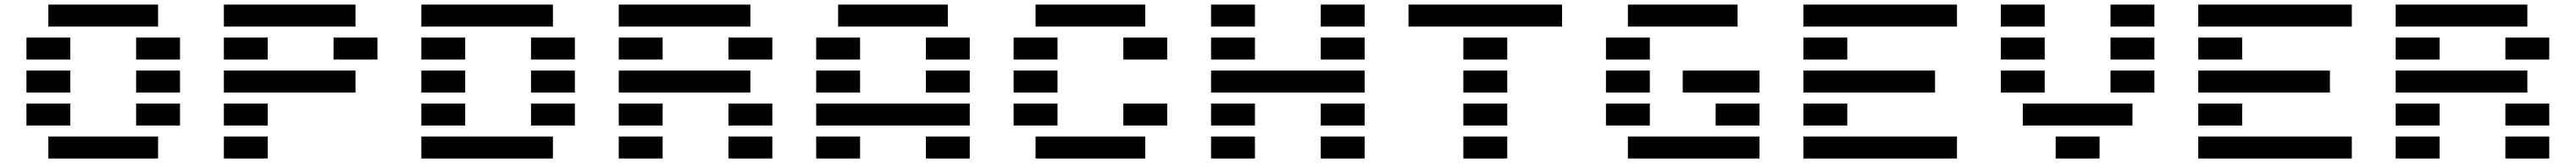

<svg xmlns="http://www.w3.org/2000/svg" viewBox="-20 -704 11466 724"><path d="M195.3 0V-97.7H683.6V0ZM683.6 -683.6V-585.9H195.3V-683.6ZM97.7 -439.5V-537.1H293V-439.5ZM585.9 -439.5V-537.1H781.2V-439.5ZM97.7 -293V-390.6H293V-293ZM585.9 -293V-390.6H781.2V-293ZM97.7 -146.5V-244.1H293V-146.5ZM585.9 -146.5V-244.1H781.2V-146.5Z M976.6 0V-97.7H1171.9V0ZM1562.5 -683.6V-585.9H976.6V-683.6ZM976.6 -439.5V-537.1H1171.9V-439.5ZM1464.8 -439.5V-537.1H1660.2V-439.5ZM976.6 -293V-390.6H1562.5V-293ZM976.6 -146.5V-244.1H1171.9V-146.5Z M1855.5 0V-97.7H2441.4V0ZM2441.4 -683.6V-585.9H1855.5V-683.6ZM1855.5 -439.5V-537.1H2050.8V-439.5ZM2343.8 -439.5V-537.1H2539.1V-439.5ZM1855.5 -293V-390.6H2050.8V-293ZM2343.8 -293V-390.6H2539.1V-293ZM1855.5 -146.5V-244.1H2050.8V-146.5ZM2343.8 -146.5V-244.1H2539.1V-146.5Z M3222.7 0V-97.7H3418V0ZM3320.3 -683.6V-585.9H2734.4V-683.6ZM2734.4 -439.5V-537.1H2929.7V-439.5ZM3222.7 -439.5V-537.1H3418V-439.5ZM2734.4 -293V-390.6H3320.3V-293ZM2734.4 -146.5V-244.1H2929.7V-146.5ZM3222.7 -146.5V-244.1H3418V-146.5ZM2734.4 0V-97.7H2929.7V0Z M4101.6 0V-97.7H4296.9V0ZM4199.2 -683.6V-585.9H3710.9V-683.6ZM3613.3 -439.5V-537.1H3808.6V-439.5ZM4101.6 -439.5V-537.1H4296.9V-439.5ZM3613.3 -293V-390.6H3808.6V-293ZM4101.6 -293V-390.6H4296.9V-293ZM4296.9 -244.1V-146.5H3613.3V-244.1ZM3613.3 0V-97.7H3808.6V0Z M4589.8 0V-97.7H5078.1V0ZM5078.1 -683.6V-585.9H4589.8V-683.6ZM4492.2 -439.5V-537.1H4687.5V-439.5ZM4980.5 -439.5V-537.1H5175.8V-439.5ZM4492.2 -293V-390.6H4687.5V-293ZM4492.2 -146.5V-244.1H4687.5V-146.5ZM4980.5 -146.5V-244.1H5175.8V-146.5Z M5371.1 -585.9V-683.6H5566.4V-585.9ZM5859.4 -585.9V-683.6H6054.7V-585.9ZM5371.1 -439.5V-537.1H5566.4V-439.5ZM5859.4 -439.5V-537.1H6054.7V-439.5ZM6054.7 -390.6V-293H5371.1V-390.6ZM5371.1 -146.5V-244.1H5566.4V-146.5ZM5859.4 -146.5V-244.1H6054.7V-146.5ZM5371.1 0V-97.7H5566.4V0ZM5859.4 0V-97.7H6054.7V0Z M6494.1 0V-97.7H6689.5V0ZM6250 -585.9V-683.6H6933.6V-585.9ZM6494.1 -439.5V-537.1H6689.5V-439.5ZM6494.1 -293V-390.6H6689.5V-293ZM6494.1 -146.5V-244.1H6689.5V-146.5Z M7812.5 -97.7V0H7226.6V-97.7ZM7714.8 -683.6V-585.9H7226.6V-683.6ZM7128.9 -439.5V-537.1H7324.2V-439.5ZM7128.9 -293V-390.6H7324.2V-293ZM7812.5 -390.6V-293H7470.7V-390.6ZM7128.9 -146.5V-244.1H7324.2V-146.5ZM7617.2 -146.5V-244.1H7812.5V-146.5Z M8691.4 -97.7V0H8007.8V-97.7ZM8007.8 -585.9V-683.6H8691.4V-585.9ZM8007.8 -439.5V-537.1H8203.1V-439.5ZM8007.8 -293V-390.6H8593.8V-293ZM8007.8 -146.5V-244.1H8203.1V-146.5Z M8886.7 -585.9V-683.6H9082V-585.9ZM9375 -585.9V-683.6H9570.3V-585.9ZM8886.7 -439.5V-537.1H9082V-439.5ZM9375 -439.5V-537.1H9570.3V-439.5ZM8886.7 -293V-390.6H9082V-293ZM9375 -293V-390.6H9570.3V-293ZM8984.4 -146.5V-244.1H9472.7V-146.5ZM9130.9 0V-97.7H9326.2V0Z M10449.2 -97.7V0H9765.6V-97.7ZM9765.6 -585.9V-683.6H10449.2V-585.9ZM9765.6 -439.5V-537.1H9960.9V-439.5ZM9765.6 -293V-390.6H10351.6V-293ZM9765.6 -146.5V-244.1H9960.9V-146.5Z M11132.8 0V-97.7H11328.1V0ZM11230.5 -683.6V-585.9H10644.5V-683.6ZM10644.5 -439.5V-537.1H10839.8V-439.5ZM11132.8 -439.5V-537.1H11328.1V-439.5ZM10644.5 -293V-390.6H11230.5V-293ZM10644.5 -146.5V-244.1H10839.8V-146.5ZM11132.8 -146.5V-244.1H11328.1V-146.5ZM10644.5 0V-97.7H10839.8V0Z"/></svg>

Font: Trigram
Style: Regular
Weight: 400
Designer: GGBotNet
Foundry: GGBotNet
Version: 1.05